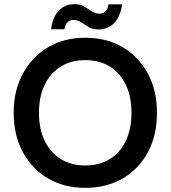

<svg xmlns="http://www.w3.org/2000/svg" viewBox="-20 -894 823 926"><path d="M391 12Q289 12 211.5 -33.5Q134 -79 90 -160.5Q46 -242 46 -350Q46 -457 90 -538.5Q134 -620 211.5 -666Q289 -712 391 -712Q494 -712 572 -666Q650 -620 693.5 -538.5Q737 -457 737 -350Q737 -242 693.5 -160.5Q650 -79 572 -33.5Q494 12 391 12ZM391 -96Q459 -96 509 -126.5Q559 -157 586.5 -214Q614 -271 614 -350Q614 -429 586.5 -486Q559 -543 509 -573.5Q459 -604 391 -604Q324 -604 274 -573.5Q224 -543 196 -486Q168 -429 168 -350Q168 -271 196 -214Q224 -157 274 -126.5Q324 -96 391 -96ZM455 -752Q427 -752 407.5 -763.5Q388 -775 371 -786.5Q354 -798 334 -798Q317 -798 305.5 -787Q294 -776 291 -753H226Q235 -815 265 -844.5Q295 -874 339 -874Q367 -874 386.5 -862.5Q406 -851 423 -839.5Q440 -828 460 -828Q477 -828 488.5 -839Q500 -850 503 -873H569Q560 -811 529.5 -781.5Q499 -752 455 -752Z"/></svg>

Font: DM Sans 16pt SemiBold
Style: Regular
Weight: 600
Version: Version 4.004;gftools[0.9.30]